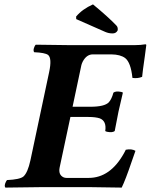

<svg xmlns="http://www.w3.org/2000/svg" viewBox="-20 -850 685 872"><path d="M390.6 -365.2Q454.6 -365.2 474.1 -385.3Q487.3 -399.9 495.1 -429.2Q505.4 -437.5 530.3 -432.6Q536.1 -431.2 538.1 -429.2Q523.4 -368.7 518.1 -342.8Q513.7 -322.8 501 -254.9Q490.7 -246.6 466.3 -251.5Q460.4 -252.9 458 -254.9Q464.8 -300.3 433.1 -312.5Q414.1 -318.8 380.9 -318.8H299.8L251 -89.8Q244.1 -56.6 268.1 -44.9Q274.4 -42 281.7 -42H382.8Q481 -42 543.5 -154.8Q547.9 -162.6 551.3 -169.9Q577.6 -175.3 595.2 -165Q589.4 -149.4 577.6 -114.7Q549.8 -32.7 532.7 2Q531.7 2 395 0H160.2Q159.2 0 4.4 2Q-2.4 -6.3 7.3 -25.4Q9.8 -29.8 11.7 -32.2Q69.8 -34.7 86.4 -48.3Q106 -65.9 118.2 -122.1L203.1 -522Q216.8 -585.9 198.2 -600.6Q184.1 -610.8 135.3 -612.8Q128.4 -621.1 137.7 -640.6Q140.1 -645 142.6 -647L295.9 -645H591.3Q618.7 -645 641.1 -648.9Q644 -647.5 644.5 -646Q644.5 -642.6 637.7 -594.2Q627.4 -523.4 625.5 -501Q605.5 -492.7 581.5 -496.1Q574.2 -566.4 548.3 -586.4Q526.4 -602.5 486.3 -603H401.4Q373.5 -603 356 -570.8Q351.6 -562 349.6 -554.2L309.6 -365.2ZM402.3 -830.1Q354 -808.6 325.7 -774.9L326.2 -763.2L458 -705.1Q473.6 -698.2 491.2 -698.2Q506.3 -698.2 513.2 -710Q514.2 -711.9 514.6 -712.9Q516.1 -726.6 508.8 -733.9Q471.7 -772.9 402.3 -830.1Z"/></svg>

Font: Linux Libertine Slanted O
Style: Bold Slanted
Weight: 700
Designer: Philipp H. Poll
Foundry: Philipp H. Poll
Version: Version 5.0.0